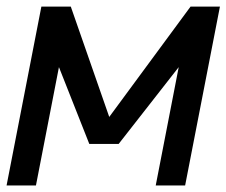

<svg xmlns="http://www.w3.org/2000/svg" viewBox="-44 -567 692 587"><path d="M82.5 -546.9H172.4L290 -209.5L538.6 -546.9H628.4L522 0H432.1L502.4 -361.8L318.8 -127H229L136.2 -361.8L65.9 0H-23.9Z"/></svg>

Font: Hack
Style: Italic
Weight: 400
Italic angle: -11°
Monospace: yes
Designer: Christopher Simpkins
Foundry: Christopher Simpkins
Version: Version 2.019; ttfautohint (v1.4.1) -l 4 -r 80 -G 350 -x 0 -